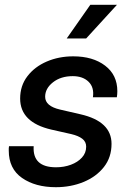

<svg xmlns="http://www.w3.org/2000/svg" viewBox="-20 -759 530 791"><path d="M210 12.2Q125.5 12.2 70.8 -25.9Q16.1 -64 16.1 -138.7Q16.1 -143.1 16.1 -147.7Q16.1 -152.3 17.1 -156.7H118.7Q113.3 -69.8 210.9 -69.8Q243.7 -69.8 272 -80.3Q300.3 -90.8 317.6 -109.9Q335 -128.9 335 -154.8Q335 -175.3 318.8 -187.5Q302.7 -199.7 273.9 -206.5L191.4 -225.1Q63 -254.9 63 -353Q63 -405.8 92.8 -444.8Q122.6 -483.9 172.4 -505.4Q222.2 -526.9 281.7 -526.9Q362.8 -526.9 413.1 -488.5Q463.4 -450.2 463.4 -383.3Q463.4 -377.4 462.9 -371.1Q462.4 -364.7 461.4 -358.4H362.8Q368.7 -398.9 345 -422.1Q321.3 -445.3 279.8 -445.3Q230.5 -445.3 198.2 -419.9Q166 -394.5 166 -360.4Q166 -321.8 227.5 -307.6L312 -288.1Q439.5 -258.8 439.5 -166.5Q439.5 -110.8 408 -70.8Q376.5 -30.8 324.2 -9.3Q272 12.2 210 12.2ZM254.9 -600.6 352.1 -739.3H461.9L335 -600.6Z"/></svg>

Font: Inter Display Medium
Style: Italic
Weight: 500
Italic angle: -9.39999°
Designer: Rasmus Andersson
Foundry: rsms
Version: Version 4.000;git-a52131595